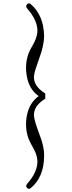

<svg xmlns="http://www.w3.org/2000/svg" viewBox="-20 -752 437 1171"><path d="M208 225Q205 187 176 138Q151 97 143 53.5Q135 10 142 -36Q155 -122 216 -166Q155 -208 142 -296Q135 -342 143 -385.5Q151 -429 176 -470Q205 -519 208 -556Q212 -626 144 -702Q135 -714 145 -726Q156 -737 168 -726Q246 -660 249 -533Q249 -477 220 -398Q207 -361 198.5 -335.5Q190 -310 188 -294Q179 -229 256 -182V-150Q179 -103 188 -38Q192 -9 220 66Q251 144 249 201Q248 328 168 395Q156 405 145 394Q135 384 144 371Q212 295 208 225Z"/></svg>

Font: Amiri
Style: Italic
Weight: 400
Italic angle: 10°
Designer: Khaled Hosny
Version: Version 0.113